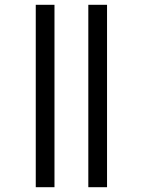

<svg xmlns="http://www.w3.org/2000/svg" viewBox="-20 -780 595 800"><path d="M129 0V-760H207V0ZM348 0V-760H426V0Z"/></svg>

Font: Go Noto Kurrent-Regular
Style: Regular
Weight: 400
Designer: Monotype Design Team
Foundry: Monotype Imaging Inc.
Version: Version 2.012; ttfautohint (v1.8.4.7-5d5b)